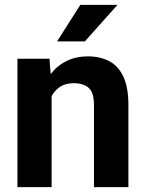

<svg xmlns="http://www.w3.org/2000/svg" viewBox="-20 -770 601 790"><path d="M282.2 -427.7Q250.5 -427.7 228 -413.3Q205.6 -398.9 192.4 -374.5V0H51.8V-528.3H183.6L188.5 -465.3Q215.8 -500.5 254.6 -519.3Q293.5 -538.1 341.3 -538.1Q391.1 -538.1 428.7 -518.8Q466.3 -499.5 487.3 -455.3Q508.3 -411.1 508.3 -336.9V0H366.7V-337.4Q366.7 -389.6 344.7 -408.7Q322.8 -427.7 282.2 -427.7ZM214.8 -599.6 310.5 -750H463.4L329.1 -599.6Z"/></svg>

Font: Vazirmatn RD FD
Style: Bold
Weight: 700
Designer: Saber Rastikerdar
Foundry: Saber Rastikerdar
Version: Version 33.003